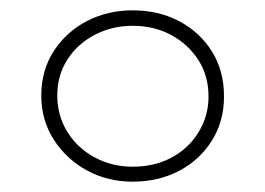

<svg xmlns="http://www.w3.org/2000/svg" viewBox="-20 -831 514 372"><path d="M237 -479Q189 -479 149 -500.5Q109 -522 84.5 -560Q60 -598 60 -646Q60 -695 84.5 -732.5Q109 -770 149 -790.5Q189 -811 237 -811Q287 -811 327 -790Q367 -769 390.5 -731.5Q414 -694 414 -644Q414 -596 390.5 -558.5Q367 -521 327 -500Q287 -479 237 -479ZM237 -508Q279 -508 312 -525.5Q345 -543 364.5 -574.5Q384 -606 384 -644Q384 -684 364.5 -714.5Q345 -745 312 -763Q279 -781 237 -781Q197 -781 163.5 -763.5Q130 -746 110.5 -715.5Q91 -685 91 -646Q91 -607 110.5 -575.5Q130 -544 163.5 -526Q197 -508 237 -508Z"/></svg>

Font: BioRhyme SemiExpanded ExtraLight
Style: Regular
Weight: 250
Width: 6
Designer: Aoife Mooney
Foundry: Aoife Mooney Type
Version: Version 1.600;gftools[0.9.33]